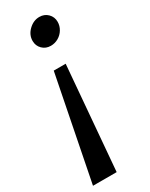

<svg xmlns="http://www.w3.org/2000/svg" viewBox="-203 -550 643 822"><g transform="rotate(-30 119.0 -138.5)"><path d="M110 232H-7L94 -279H153ZM79 -434Q79 -464 102.5 -486.5Q126 -509 155 -509Q180 -509 196.5 -492.5Q213 -476 213 -452Q213 -432 202.5 -414.5Q192 -397 174.5 -387Q157 -377 137 -377Q112 -377 95.5 -393.5Q79 -410 79 -434Z"/></g></svg>

Font: Rosario
Style: Italic
Weight: 400
Italic angle: -8.05°
Designer: Hector Gatti
Foundry: Omnibus Type
Version: Version 1.201